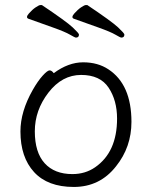

<svg xmlns="http://www.w3.org/2000/svg" viewBox="-20 -728 602 761"><path d="M193 -438Q251 -481 309.5 -481Q368 -481 410 -453Q501 -393 501 -245Q501 -145 440 -69Q376 13 272.5 13Q169 13 115 -46Q61 -105 61 -207Q61 -286 110 -372Q130 -407 149 -428Q168 -449 176.5 -449Q185 -449 193 -438ZM267 -38Q318 -38 357 -65Q444 -125 444 -258Q444 -330 410.5 -380.5Q377 -431 301.5 -431Q226 -431 172 -361Q118 -291 118 -207.5Q118 -124 157 -81Q196 -38 267 -38ZM473 -591Q473 -579 461 -579Q457 -579 437.5 -590.5Q418 -602 370 -619Q322 -636 272 -654Q261 -659 274.5 -674.5Q288 -690 301.5 -699Q315 -708 320 -708H326Q423 -643 448 -619.5Q473 -596 473 -591ZM272 -654ZM293 -591Q293 -579 281 -579Q277 -579 257.5 -590.5Q238 -602 190 -619Q142 -636 92 -654Q81 -659 94.5 -674.5Q108 -690 121.5 -699Q135 -708 140 -708H146Q243 -643 268 -619.5Q293 -596 293 -591ZM92 -654Z"/></svg>

Font: LXGW WenKai Lite Light
Style: Regular
Weight: 300
Designer: LXGW / Fontworks Inc.
Foundry: LXGW / Fontworks Inc.
Version: Version 1.511; March 25, 2025